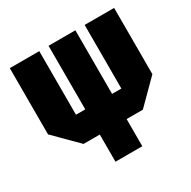

<svg xmlns="http://www.w3.org/2000/svg" viewBox="-156 -852 999 1004"><g transform="rotate(-30 343.0 -350.0)"><path d="M164 -164 28 -300V-700H206V-316H262V-700H424V-316H480V-700H658V-300L522 -164H424V0H262V-164Z"/></g></svg>

Font: Tektur Condensed ExtraBold
Style: Regular
Weight: 800
Width: 3
Designer: Adam Jagosz
Foundry: Adam Jagosz
Version: Version 1.005;gftools[0.9.30]